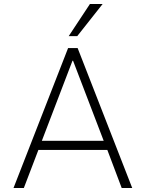

<svg xmlns="http://www.w3.org/2000/svg" viewBox="-20 -947 734 967"><path d="M48 0 323 -705H371L646 0H593L516 -204L545 -192H150L178 -204L100 0ZM345 -641 187 -228 166 -238H529L506 -228L348 -641ZM326 -765 433 -927H497L369 -765Z"/></svg>

Font: Nunito Sans 7pt SemiCondensed ExtraLight
Style: Regular
Weight: 250
Width: 4
Designer: Vernon Adams
Foundry: Vernon Adams
Version: Version 3.101;gftools[0.9.27]